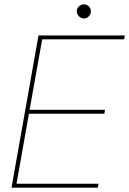

<svg xmlns="http://www.w3.org/2000/svg" viewBox="-20 -863 594 883"><path d="M33 0 157 -700H554L551 -682H174L116 -358H463L460 -340H113L56 -18H433L430 0ZM366 -778Q353 -778 343 -788Q333 -798 333 -811Q333 -824 343 -833.5Q353 -843 366 -843Q379 -843 388.5 -833.5Q398 -824 398 -811Q398 -798 388.5 -788Q379 -778 366 -778Z"/></svg>

Font: DM Sans 12pt Thin
Style: Italic
Weight: 250
Italic angle: -10°
Version: Version 4.004;gftools[0.9.30]